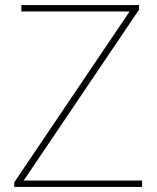

<svg xmlns="http://www.w3.org/2000/svg" viewBox="-20 -734 618 754"><path d="M538 0H36V-18L489 -689H64V-714H526V-696L73 -25H538Z"/></svg>

Font: Noto Sans Thin
Style: Regular
Weight: 100
Designer: Monotype Design Team
Foundry: Monotype Imaging Inc.
Version: Version 2.007